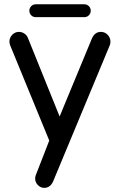

<svg xmlns="http://www.w3.org/2000/svg" viewBox="-20 -654 564 904"><path d="M145.5 186.5Q145.5 178.7 148.4 170.9L211.9 7.8L28.3 -439.5Q24.4 -449.2 24.4 -458Q24.4 -476.6 37.6 -490.2Q50.8 -503.9 69.3 -503.9Q83 -503.9 94.7 -496.1Q106.4 -488.3 111.3 -475.6L260.7 -105.5L413.1 -473.6Q426.8 -503.9 455.1 -503.9Q473.6 -503.9 486.8 -490.2Q500 -476.6 500 -458Q500 -449.2 497.1 -441.4L230.5 199.2Q216.8 230.5 188.5 230.5Q170.9 230.5 158.2 217.3Q145.5 204.1 145.5 186.5ZM118.2 -603.5Q118.2 -616.2 127 -625Q135.7 -633.8 148.4 -633.8H377Q389.6 -633.8 398.4 -625Q407.2 -616.2 407.2 -603.5Q407.2 -590.8 398.4 -582Q389.6 -573.2 377 -573.2H148.4Q135.7 -573.2 127 -582Q118.2 -590.8 118.2 -603.5Z"/></svg>

Font: jf-openhuninn-2.1
Style: Regular
Weight: 400
Designer: [Kosugi Maru]
Designed by MOTOYA      

[Varela Round]
Joe Prince (Latin component); Avraham Cornfeld (Hebrew component)
Foundry: justfont Co., Ltd.
Version: 2.1